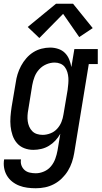

<svg xmlns="http://www.w3.org/2000/svg" viewBox="-23 -792 543 1025"><path d="M168 213Q145 213 122.5 210Q100 207 79.5 199Q59 191 42 177.5Q25 164 14 145.5Q3 127 -1 104.5Q-5 82 -1 59H89Q86 76 91.5 91Q97 106 108.5 116Q120 126 136 129.5Q152 133 168 133Q190 133 212 123.5Q234 114 249 96Q264 78 272 56Q280 34 284 12L299 -78Q288 -58 272.5 -41.5Q257 -25 238 -13.5Q219 -2 197.5 3Q176 8 155 8Q129 8 106 -1Q83 -10 67.5 -28Q52 -46 44 -69.5Q36 -93 33.5 -118Q31 -143 33 -169Q35 -195 39 -221L61 -351Q64 -374 71 -396.5Q78 -419 89.5 -440.5Q101 -462 117.5 -481Q134 -500 154.5 -513Q175 -526 198.5 -532Q222 -538 245 -538Q267 -538 288 -531Q309 -524 323.5 -509.5Q338 -495 346 -475.5Q354 -456 358 -434L374 -530H499V-450H451L373 26Q369 50 361 74Q353 98 339.5 120Q326 142 307 160.5Q288 179 265 191Q242 203 217.5 208Q193 213 168 213ZM205 -72Q225 -72 246 -80Q267 -88 282 -104.5Q297 -121 305 -141Q313 -161 316 -182L338 -312Q340 -328 341.5 -344.5Q343 -361 342 -376.5Q341 -392 336.5 -407Q332 -422 323 -434Q314 -446 299.5 -452Q285 -458 269 -458Q246 -458 224 -448.5Q202 -439 186 -421.5Q170 -404 161.5 -382Q153 -360 149 -337L128 -207Q125 -192 124 -176Q123 -160 125 -145Q127 -130 133 -116Q139 -102 149.5 -91.5Q160 -81 174.5 -76.5Q189 -72 205 -72ZM187 -589 125 -648 276 -772H367L472 -642L400 -594L314 -718Z"/></svg>

Font: Iosevka Slab Medium
Style: Italic
Weight: 500
Italic angle: -9°
Monospace: yes
Designer: Belleve Invis
Foundry: Belleve Invis
Version: Version 11.1.0; ttfautohint (v1.8.3)